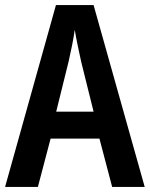

<svg xmlns="http://www.w3.org/2000/svg" viewBox="-20 -735 590 755"><path d="M421 0 371 -190H179L129 0H0L200 -715H348L549 0ZM299 -493Q293 -521 285.5 -556.5Q278 -592 274 -618Q270 -590 263.5 -557Q257 -524 250 -494L201 -296H348Z"/></svg>

Font: Noto Sans Hebrew Condensed SemiBold
Style: Regular
Weight: 600
Width: 3
Designer: Monotype Design Team
Foundry: Monotype Imaging Inc.
Version: Version 2.004; ttfautohint (v1.8.4.7-5d5b)